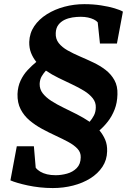

<svg xmlns="http://www.w3.org/2000/svg" viewBox="-20 -838 641 949"><path d="M509.5 -90Q508.5 -47 486.2 -13.5Q464 20 426.5 43.5Q389 67 341.2 79.2Q293.5 91.5 241 91.5Q208 91.5 176.5 88Q145 84.5 117 78.5Q89 72.5 67 66Q45 59.5 31.5 53.5L63 -115H147.5L156.5 -9Q165 2 179.2 10.5Q193.5 19 212.5 23.5Q231.5 28 255 28Q283 28 311.2 20.2Q339.5 12.5 359 -7Q378.5 -26.5 379 -60Q380 -84.5 363 -102.8Q346 -121 317.8 -136.2Q289.5 -151.5 255.8 -167Q222 -182.5 188.2 -200.8Q154.5 -219 126.5 -242.5Q98.5 -266 82 -298Q65.5 -330 66.5 -373.5Q68 -410.5 81.8 -439.8Q95.5 -469 116.5 -491.5Q137.5 -514 159.5 -532Q143 -552.5 133.5 -576.5Q124 -600.5 124.5 -630.5Q126 -674 149.2 -708.5Q172.5 -743 211.5 -767.5Q250.5 -792 298.5 -804.8Q346.5 -817.5 396.5 -817.5Q440.5 -817.5 479.2 -811.5Q518 -805.5 546.2 -797Q574.5 -788.5 587.5 -780.5L558 -623H474L463 -727.5Q456.5 -735.5 443.8 -741.8Q431 -748 414.8 -751.5Q398.5 -755 379 -755Q359 -755 338 -751.8Q317 -748.5 298.8 -739.8Q280.5 -731 268.5 -715.2Q256.5 -699.5 255.5 -674.5Q254 -646 270.2 -625.2Q286.5 -604.5 314 -589Q341.5 -573.5 374.8 -559.2Q408 -545 441.2 -529.2Q474.5 -513.5 501.8 -492.5Q529 -471.5 545.5 -442Q562 -412.5 560.5 -371.5Q559.5 -330 546.5 -296.8Q533.5 -263.5 513.5 -237.8Q493.5 -212 471.5 -193.5Q489.5 -172 500 -147.2Q510.5 -122.5 509.5 -90ZM453.5 -306.5Q454.5 -332 438.5 -352.2Q422.5 -372.5 395.8 -389Q369 -405.5 336 -421Q303 -436.5 269.5 -452.8Q236 -469 207 -489Q195.5 -476.5 186.2 -461Q177 -445.5 176 -423.5Q175.5 -397 191.2 -376.8Q207 -356.5 233.8 -339.2Q260.5 -322 293.2 -306.2Q326 -290.5 359.8 -273.2Q393.5 -256 423 -236Q435.5 -250.5 444.2 -267.2Q453 -284 453.5 -306.5Z"/></svg>

Font: Merriweather 28pt ExtraBold
Style: Italic
Weight: 800
Italic angle: -7.8°
Version: Version 2.101